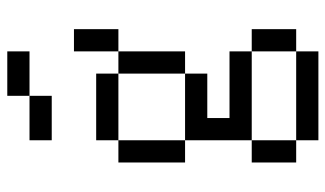

<svg xmlns="http://www.w3.org/2000/svg" viewBox="-208 -582 915 540"><g transform="rotate(-90 250.0 -312.5)"><path d="M375 -687.5H250V-750H375ZM62.5 -62.5H125V62.5H62.5ZM62.5 -437.5H125V-250H62.5ZM125 62.5H375V125H125ZM125 -250H312.5V-187.5H187.5V-125H375V-62.5H125ZM125 -500H312.5V-437.5H125ZM125 -687.5H250V-625H125ZM312.5 -437.5H375V-250H312.5ZM375 -62.5H437.5V62.5H375ZM375 -562.5H437.5V-437.5H375Z"/></g></svg>

Font: ChillBitmapSE 16px
Style: Regular
Weight: 400
Designer: Designed by Warren2060
Foundry: ChillType
Version: Version 1.000